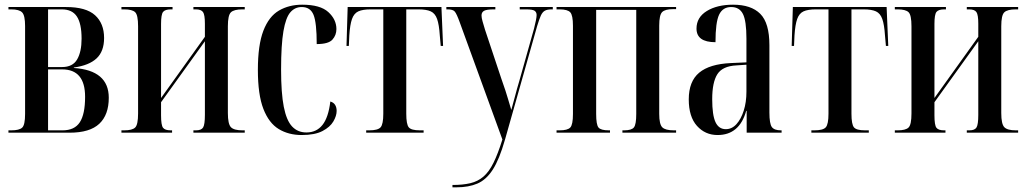

<svg xmlns="http://www.w3.org/2000/svg" viewBox="-20 -566 4378 819"><path d="M16 0V-10H28Q62 -10 74.5 -21.5Q87 -33 87 -80V-455Q87 -500 74.5 -513Q62 -526 28 -526H16V-536H262Q347 -536 385.5 -501Q424 -466 424 -404Q424 -347 392 -317Q360 -287 295 -278V-276Q444 -266 444 -149Q444 -76 403.5 -38Q363 0 277 0ZM245 -280Q290 -280 309 -312.5Q328 -345 328 -401Q328 -465 308 -495.5Q288 -526 244 -526H185V-280ZM247 -10Q298 -10 320.5 -44.5Q343 -79 343 -153Q343 -270 245 -270H185V-10Z M498 0V-10H510Q544 -10 556.5 -22Q569 -34 569 -82V-454Q569 -502 556.5 -514Q544 -526 510 -526H498V-536H716V-526H709Q684 -526 675.5 -515Q667 -504 667 -464V-148L854 -409V-465Q854 -503 846 -514.5Q838 -526 815 -526H805V-536H1024V-526H1014Q978 -526 965 -513.5Q952 -501 952 -454V-84Q952 -37 965 -23.5Q978 -10 1014 -10H1024V0H805V-10H816Q839 -10 846.5 -22.5Q854 -35 854 -76V-390L667 -130V-74Q667 -32 675.5 -21Q684 -10 708 -10H714V0Z M1267 10Q1211 10 1169 -15.5Q1127 -41 1103.5 -101.5Q1080 -162 1080 -268Q1080 -374 1103.5 -435Q1127 -496 1170 -521Q1213 -546 1269 -546Q1346 -546 1380.5 -514.5Q1415 -483 1415 -442Q1415 -416 1398 -397Q1381 -378 1331 -378Q1331 -469 1317.5 -502.5Q1304 -536 1267 -536Q1238 -536 1218.5 -513.5Q1199 -491 1189 -433Q1179 -375 1179 -269Q1179 -169 1190.5 -110.5Q1202 -52 1226 -26.5Q1250 -1 1287 -1Q1330 -1 1355.5 -33Q1381 -65 1389 -133Q1403 -129 1409.5 -118.5Q1416 -108 1416 -93Q1416 -72 1402 -48Q1388 -24 1355.5 -7Q1323 10 1267 10Z M1542 0V-10H1555Q1592 -10 1603.5 -23Q1615 -36 1615 -81V-526H1561Q1527 -526 1508.5 -517.5Q1490 -509 1481.5 -485Q1473 -461 1470 -415L1468 -370H1458L1463 -536H1863L1870 -370H1860L1856 -415Q1853 -461 1844.5 -485Q1836 -509 1817.5 -517.5Q1799 -526 1765 -526H1713V-81Q1713 -36 1723.5 -23Q1734 -10 1771 -10H1787V0Z M1910 223Q1954 223 1986 215.5Q2018 208 2042 187.5Q2066 167 2085 128.5Q2104 90 2123 29L1941 -471Q1928 -507 1920 -516.5Q1912 -526 1890 -526H1884V-536H2093V-526H2087Q2056 -526 2045 -520Q2034 -514 2034 -500Q2034 -490 2038.5 -474.5Q2043 -459 2049 -439L2118 -232Q2130 -198 2136 -179.5Q2142 -161 2147 -144Q2152 -127 2161 -97Q2168 -121 2176.5 -154Q2185 -187 2195 -220L2258 -444Q2269 -487 2269 -502Q2269 -514 2260.5 -520Q2252 -526 2224 -526H2197V-536H2338V-526H2333Q2315 -526 2304.5 -520.5Q2294 -515 2287 -499.5Q2280 -484 2271 -454L2134 30Q2110 114 2082 157.5Q2054 201 2016.5 217Q1979 233 1928 233H1910Z M2354 0V-10H2367Q2401 -10 2412.5 -22Q2424 -34 2424 -80V-456Q2424 -501 2412.5 -513.5Q2401 -526 2367 -526H2354V-536H2864V-527H2851Q2817 -527 2804.5 -514.5Q2792 -502 2792 -457V-80Q2792 -36 2805 -23Q2818 -10 2854 -10H2864V0H2635V-10H2642Q2674 -10 2684 -22.5Q2694 -35 2694 -80V-524H2523V-80Q2523 -34 2533 -22Q2543 -10 2577 -10H2582V0Z M3041 10Q2988 10 2953 -29Q2918 -68 2918 -142Q2918 -219 2962.5 -256Q3007 -293 3098 -297L3164 -300V-401Q3164 -477 3149 -506.5Q3134 -536 3099 -536Q3063 -536 3047.5 -503.5Q3032 -471 3032 -386Q2951 -386 2951 -444Q2951 -492 2995 -519Q3039 -546 3107 -546Q3184 -546 3223 -507Q3262 -468 3262 -373V-86Q3262 -38 3272.5 -24Q3283 -10 3311 -10H3314V0H3165V-93H3163Q3134 10 3041 10ZM3076 -15Q3102 -15 3121.5 -36.5Q3141 -58 3152.5 -94Q3164 -130 3164 -175V-290L3121 -287Q3062 -284 3040 -249.5Q3018 -215 3018 -143Q3018 -75 3032 -45Q3046 -15 3076 -15Z M3441 0V-10H3454Q3491 -10 3502.5 -23Q3514 -36 3514 -81V-526H3460Q3426 -526 3407.5 -517.5Q3389 -509 3380.5 -485Q3372 -461 3369 -415L3367 -370H3357L3362 -536H3762L3769 -370H3759L3755 -415Q3752 -461 3743.5 -485Q3735 -509 3716.5 -517.5Q3698 -526 3664 -526H3612V-81Q3612 -36 3622.5 -23Q3633 -10 3670 -10H3686V0Z M3797 0V-10H3809Q3843 -10 3855.5 -22Q3868 -34 3868 -82V-454Q3868 -502 3855.5 -514Q3843 -526 3809 -526H3797V-536H4015V-526H4008Q3983 -526 3974.5 -515Q3966 -504 3966 -464V-148L4153 -409V-465Q4153 -503 4145 -514.5Q4137 -526 4114 -526H4104V-536H4323V-526H4313Q4277 -526 4264 -513.5Q4251 -501 4251 -454V-84Q4251 -37 4264 -23.5Q4277 -10 4313 -10H4323V0H4104V-10H4115Q4138 -10 4145.5 -22.5Q4153 -35 4153 -76V-390L3966 -130V-74Q3966 -32 3974.5 -21Q3983 -10 4007 -10H4013V0Z"/></svg>

Font: Noto Serif Display ExtraCondensed Medium
Style: Regular
Weight: 500
Width: 2
Designer: Monotype Design Team
Foundry: Monotype Imaging Inc.
Version: Version 2.009